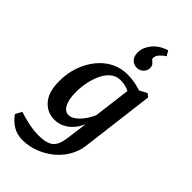

<svg xmlns="http://www.w3.org/2000/svg" viewBox="-271 -724 982 982"><g transform="rotate(45 220.5 -233.0)"><path d="M113 193Q74 193 44 175Q14 157 -8 126L11 91Q47 103 84 110.5Q121 118 156 118Q212 118 237 97.5Q262 77 269 25L288 -117V-144L319 -389L396 -430L414 -416L364 -14Q358 29 335.5 67Q313 105 278 133Q243 161 200.5 177Q158 193 113 193ZM154 4Q103 4 68 -35.5Q33 -75 33 -154Q33 -210 50 -259Q67 -308 97 -345.5Q127 -383 167.5 -404Q208 -425 256 -425Q287 -425 316 -419Q345 -413 368 -404L342 -346Q323 -363 300.5 -371Q278 -379 252 -379Q222 -379 199.5 -361Q177 -343 162.5 -313Q148 -283 140.5 -247Q133 -211 133 -174Q133 -123 148 -93.5Q163 -64 189 -64Q215 -64 243.5 -92.5Q272 -121 293 -169L306 -162Q289 -79 248.5 -37.5Q208 4 154 4ZM316 -659 332 -632Q316 -622 302.5 -607.5Q289 -593 289 -578Q288 -571 291 -568Q294 -565 299 -561Q306 -556 310.5 -548.5Q315 -541 315 -529Q315 -510 300.5 -496Q286 -482 265 -482Q243 -482 228 -497.5Q213 -513 213 -541Q213 -576 239.5 -609.5Q266 -643 316 -659Z"/></g></svg>

Font: Rasa Medium
Style: Italic
Weight: 500
Italic angle: -7.10001°
Designer: Anna Giedrys (Yrsa+Rasa design), David Brezina (Yrsa art-direction, Rasa art-direction, design)
Foundry: Rosetta Type Foundry
Version: Version 2.004